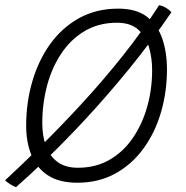

<svg xmlns="http://www.w3.org/2000/svg" viewBox="-36 -694 733 756"><path d="M590.5 -673.5Q605.5 -671 619.2 -662.2Q633 -653.5 639 -646Q559 -529 472.8 -423.2Q386.5 -317.5 303.5 -228Q220.5 -138.5 149 -69.8Q77.5 -1 27 43Q16.5 39.5 3.2 30.8Q-10 22 -16 16Q49 -44 127 -121Q205 -198 287.2 -287.2Q369.5 -376.5 447.5 -474.5Q525.5 -572.5 590.5 -673.5ZM268.5 25.5Q197 25.5 152.8 -3.5Q108.5 -32.5 87.8 -83Q67 -133.5 67 -198.5Q67 -291 91.5 -374.2Q116 -457.5 162.5 -521.8Q209 -586 276.2 -623Q343.5 -660 429.5 -660Q502.5 -660 544.2 -626.8Q586 -593.5 603.8 -539.5Q621.5 -485.5 621.5 -422.5Q621.5 -332.5 597.8 -251.5Q574 -170.5 528.2 -108.2Q482.5 -46 417.2 -10.2Q352 25.5 268.5 25.5ZM271 -33.5Q340.5 -33.5 394.8 -64.5Q449 -95.5 486.2 -149.5Q523.5 -203.5 543.2 -272.5Q563 -341.5 563 -418Q563 -466 550.5 -508.5Q538 -551 507.8 -577.8Q477.5 -604.5 424.5 -604.5Q353 -604.5 298.2 -572.2Q243.5 -540 206 -484.2Q168.5 -428.5 149.5 -357.5Q130.5 -286.5 130.5 -208.5Q130.5 -159 144.8 -119.5Q159 -80 189.8 -56.8Q220.5 -33.5 271 -33.5Z"/></svg>

Font: Grandstander Thin ExtraLight
Style: Italic
Weight: 250
Italic angle: -15°
Version: Version 1.200